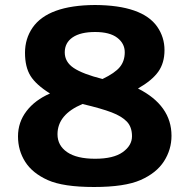

<svg xmlns="http://www.w3.org/2000/svg" viewBox="-20 -731 758 768"><path d="M180 -357Q124 -392 102 -427.5Q80 -463 80 -520Q80 -576 110 -620Q172 -710 360 -711Q549 -710 609 -624Q638 -582 638 -530.5Q638 -479 613 -444Q588 -409 532 -377Q666 -309 666 -188Q666 -133 636 -86Q606 -39 542.5 -11Q479 17 356 17Q233 17 171.5 -10.5Q110 -38 81 -83.5Q52 -129 52 -185.5Q52 -242 86 -286.5Q120 -331 180 -357ZM210 -194Q210 -149 248.5 -122.5Q287 -96 360.5 -96Q434 -96 471 -122.5Q508 -149 508 -186Q508 -223 487.5 -244.5Q467 -266 426.5 -281.5Q386 -297 310 -315Q210 -273 210 -194ZM390 -415Q440 -439 459.5 -463Q479 -487 479 -522Q479 -557 449 -580Q419 -603 360.5 -603Q302 -603 270.5 -581.5Q239 -560 239 -521.5Q239 -483 275 -459Q311 -435 390 -415Z"/></svg>

Font: Fix15 Mono
Style: Bold
Weight: 700
Designer: Carrois Corporate & Edenspiekermann AG
Foundry: Carrois Corporate GbR & Edenspiekermann AG
Version: Version 3.206